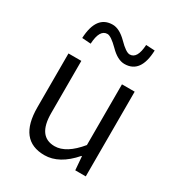

<svg xmlns="http://www.w3.org/2000/svg" viewBox="-190 -923 982 1060"><g transform="rotate(30 301.0 -393.5)"><path d="M86 -197V-540H168V-207Q168 -58 275 -58Q349 -58 427 -153V-540H508V0H441L434 -86H431Q345 13 251 13Q86 13 86 -197ZM290 -693Q242 -741 219 -741Q170 -741 165 -648L109 -652Q116 -800 219 -800Q262 -800 310 -752Q357 -704 381 -704Q429 -704 434 -795L490 -792Q485 -644 382 -644Q338 -644 290 -693Z"/></g></svg>

Font: Source Han Sans CN Normal
Style: Regular
Weight: 350
Designer: Ryoko NISHIZUKA 西塚涼子 (kana, bopomofo & ideographs); Paul D. Hunt (Latin, Greek & Cyrillic); Sandoll Communications 산돌커뮤니
Foundry: Adobe
Version: Version 2.004;hotconv 1.0.118;makeotfexe 2.5.65603